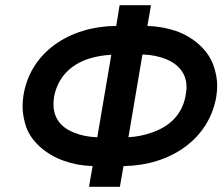

<svg xmlns="http://www.w3.org/2000/svg" viewBox="-20 -720 858 740"><path d="M441 -700 428 -620H425C249 -618 96 -520 70 -350C68 -336 67 -322 67 -309C67 -284 72 -257 81 -230C101 -175 155 -125 227 -100C260 -88 297 -81 337 -80L323 0H442L456 -80H459C636 -83 787 -183 814 -350C816 -364 817 -377 817 -390C817 -416 812 -442 802 -470C782 -525 729 -576 657 -601C624 -612 587 -619 548 -620L562 -700ZM695 -350C682 -278 633 -232 565 -209C537 -199 507 -193 475 -191L529 -510C563 -509 593 -503 620 -492C677 -469 699 -427 699 -385C699 -374 697 -362 695 -350ZM355 -191C322 -192 292 -198 265 -209C206 -232 186 -275 186 -318C186 -328 187 -339 189 -350C204 -423 252 -470 320 -493C347 -502 377 -507 409 -509Z"/></svg>

Font: Jost Medium
Style: Italic
Weight: 500
Italic angle: -5°
Version: Version 3.710